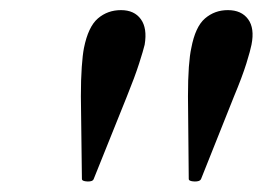

<svg xmlns="http://www.w3.org/2000/svg" viewBox="-20 -731 509 372"><path d="M345.7 -384.3 344.2 -544.4Q344.2 -577.1 345.9 -601.1Q347.7 -625 350.6 -637.7Q358.4 -679.2 377.2 -695.3Q396 -711.4 421.4 -711.4Q447.8 -711.4 460.7 -693.8Q473.6 -676.3 467.3 -644.5Q465.3 -633.8 457.3 -607.9Q449.2 -582 433.1 -543.5L369.6 -384.3Q367.2 -378.9 356.4 -379.4Q345.7 -379.9 345.7 -384.3ZM138.7 -384.3 136.7 -544.4Q136.7 -577.1 138.4 -601.1Q140.1 -625 142.6 -637.7Q150.9 -679.2 169.7 -695.3Q188.5 -711.4 214.4 -711.4Q240.2 -711.4 252.9 -693.8Q265.6 -676.3 260.3 -644.5Q257.8 -633.8 249.5 -607.9Q241.2 -582 225.6 -543.5L161.6 -384.3Q159.7 -378.9 149.2 -379.4Q138.7 -379.9 138.7 -384.3Z"/></svg>

Font: Dai Banna SIL SemiBold
Style: Italic
Weight: 600
Italic angle: -11°
Designer: Victor Gaultney
Foundry: SIL International
Version: Version 4.000